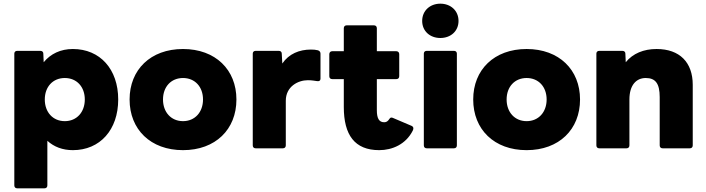

<svg xmlns="http://www.w3.org/2000/svg" viewBox="-20 -808 3848 1046"><path d="M222 218C232 218 238 212 238 202V-41C274 -8 321 10 377 10C525 10 624 -101 624 -266C624 -431 525 -541 377 -541C310 -541 256 -515 218 -469L216 -516C216 -526 209 -531 199 -531H74C64 -531 58 -525 58 -516V202C58 212 64 218 74 218ZM333 -148C268 -148 224 -197 224 -266C224 -335 268 -383 333 -383C398 -383 442 -335 442 -266C442 -197 398 -148 333 -148Z M977 10C1154 10 1268 -103 1268 -266C1268 -428 1154 -541 977 -541C800 -541 686 -428 686 -266C686 -103 800 10 977 10ZM977 -148C912 -148 868 -197 868 -266C868 -335 912 -383 977 -383C1042 -383 1086 -335 1086 -266C1086 -197 1042 -148 977 -148Z M1521 0C1531 0 1537 -6 1537 -16V-259C1537 -337 1604 -371 1657 -371C1678 -371 1694 -368 1708 -366C1719 -364 1726 -369 1726 -379V-516C1726 -525 1721 -531 1712 -534C1701 -537 1688 -538 1674 -538C1611 -538 1554 -515 1518 -462L1515 -516C1515 -526 1508 -531 1498 -531H1373C1363 -531 1357 -525 1357 -516V-16C1357 -6 1363 0 1373 0Z M2046 10C2116 10 2191 -21 2229 -97C2235 -109 2232 -118 2223 -122L2122 -165C2112 -170 2107 -168 2102 -161C2093 -147 2085 -142 2073 -142C2045 -142 2033 -163 2033 -208V-377H2139C2149 -377 2155 -383 2155 -393V-513C2155 -522 2149 -529 2139 -529H2033V-654C2033 -664 2027 -670 2017 -670H1869C1859 -670 1853 -664 1853 -654V-529H1790C1780 -529 1774 -522 1774 -513V-393C1774 -383 1780 -377 1790 -377H1853V-225C1853 -73 1912 10 2046 10Z M2379 -601C2435 -601 2478 -638 2478 -694C2478 -750 2435 -788 2379 -788C2323 -788 2280 -750 2280 -694C2280 -638 2323 -601 2379 -601ZM2453 0C2463 0 2469 -6 2469 -16V-516C2469 -525 2463 -531 2453 -531H2305C2295 -531 2289 -525 2289 -516V-16C2289 -6 2295 0 2305 0Z M2849 10C3026 10 3140 -103 3140 -266C3140 -428 3026 -541 2849 -541C2672 -541 2558 -428 2558 -266C2558 -103 2672 10 2849 10ZM2849 -148C2784 -148 2740 -197 2740 -266C2740 -335 2784 -383 2849 -383C2914 -383 2958 -335 2958 -266C2958 -197 2914 -148 2849 -148Z M3393 0C3403 0 3409 -6 3409 -16V-266C3409 -344 3446 -383 3498 -383C3551 -383 3574 -353 3574 -279V-16C3574 -6 3580 0 3590 0H3738C3748 0 3754 -6 3754 -16V-346C3754 -468 3683 -541 3557 -541C3487 -541 3428 -517 3389 -469L3387 -516C3387 -526 3380 -531 3370 -531H3245C3235 -531 3229 -525 3229 -516V-16C3229 -6 3235 0 3245 0Z"/></svg>

Font: LINE Seed Sans TH ExtraBold
Style: Regular
Weight: 800
Designer: Dalton Maag Ltd | Thai characters by Cadson Demak Co.,Ltd.
Foundry: Dalton Maag Ltd
Version: Version 1.003